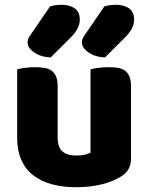

<svg xmlns="http://www.w3.org/2000/svg" viewBox="-20 -770 635 806"><path d="M52 -479Q62 -482 83.5 -485Q105 -488 128 -488Q150 -488 167.5 -485Q185 -482 197 -473Q209 -464 215.5 -448.5Q222 -433 222 -408V-193Q222 -152 242 -134.5Q262 -117 300 -117Q323 -117 337.5 -121Q352 -125 360 -129V-479Q370 -482 391.5 -485Q413 -488 436 -488Q458 -488 475.5 -485Q493 -482 505 -473Q517 -464 523.5 -448.5Q530 -433 530 -408V-104Q530 -54 488 -29Q453 -7 404.5 4.5Q356 16 299 16Q245 16 199.5 4Q154 -8 121 -33Q88 -58 70 -97.5Q52 -137 52 -193ZM418 -743Q430 -747 443 -748.5Q456 -750 465 -750Q500 -750 521.5 -735Q543 -720 543 -688Q543 -668 533 -649.5Q523 -631 507 -615L421 -529Q407 -529 390 -533Q373 -537 358.5 -545.5Q344 -554 334 -565.5Q324 -577 324 -592Q324 -607 333 -619ZM190 -743Q202 -747 215 -748.5Q228 -750 237 -750Q272 -750 293.5 -735Q315 -720 315 -688Q315 -668 305 -649.5Q295 -631 279 -615L193 -529Q179 -529 162 -533Q145 -537 130.5 -545.5Q116 -554 106 -565.5Q96 -577 96 -592Q96 -607 105 -619Z"/></svg>

Font: Baloo Tammudu
Style: Regular
Weight: 400
Designer: Omkar Shende and Ek Type
Foundry: Ek Type
Version: Version 1.443;PS 1.000;hotconv 16.6.51;makeotf.lib2.5.65220;